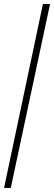

<svg xmlns="http://www.w3.org/2000/svg" viewBox="-32 -763 266 944"><path d="M-12 161 179 -743H214L21 161Z"/></svg>

Font: Saira ExtraCondensed Thin
Style: Italic
Weight: 250
Width: 2
Italic angle: -12°
Designer: Hector Gatti with collaboration of the Omnibus-Type team
Foundry: Omnibus-Type
Version: Version 1.101